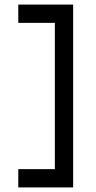

<svg xmlns="http://www.w3.org/2000/svg" viewBox="-20 -820 420 840"><path d="M300 -800H60V-720H220V-80H60V0H300Z"/></svg>

Font: Gauge
Style: Regular
Weight: 400
Designer: Daniel Pimley
Foundry: Daniel Pimley
Version: Version 1.004;PS 001.001;hotconv 1.0.56